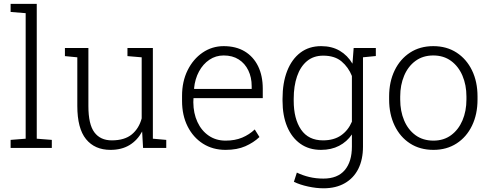

<svg xmlns="http://www.w3.org/2000/svg" viewBox="-20 -782 2589 1015"><path d="M36.1 0V-42.5L115.7 -48.8V-712.4L36.1 -718.8V-761.7H174.3V-48.8L253.9 -42.5V0Z M564 10.3Q481 10.3 434.8 -46.4Q388.7 -103 388.7 -222.2V-479L323.2 -485.4V-528.3H388.7H447.3V-221.2Q447.3 -124.5 479 -82.3Q510.7 -40 570.8 -40Q638.7 -40 676.8 -71.5Q714.8 -103 729 -156.2V-479L653.8 -485.4V-528.3H729H788.1V-48.8L858.9 -42.5V0H736.3L731.4 -86.9Q706.5 -40.5 664.8 -15.1Q623 10.3 564 10.3Z M1172.4 10.3Q1104.5 10.3 1052.7 -22.7Q1001 -55.7 971.7 -114Q942.4 -172.4 942.4 -248.5V-275.4Q942.4 -351.1 971.7 -410.4Q1001 -469.7 1051 -503.9Q1101.1 -538.1 1162.6 -538.1Q1227.5 -538.1 1273.7 -510.3Q1319.8 -482.4 1344.5 -431.9Q1369.1 -381.3 1369.1 -313V-263.2H1002.9L1002 -241.7Q1002.4 -183.1 1023.7 -137.2Q1044.9 -91.3 1083.3 -64.9Q1121.6 -38.6 1172.4 -38.6Q1222.2 -38.6 1260 -54.4Q1297.9 -70.3 1326.7 -97.7L1351.6 -57.6Q1320.8 -28.3 1277.1 -9Q1233.4 10.3 1172.4 10.3ZM1006.8 -312H1310.5V-326.7Q1310.5 -373 1292.7 -409.9Q1274.9 -446.8 1241.9 -467.8Q1209 -488.8 1162.6 -488.8Q1120.6 -488.8 1086.9 -466.1Q1053.2 -443.4 1032 -404.1Q1010.7 -364.7 1005.9 -314.9Z M1690.4 213.4Q1651.9 213.4 1608.9 204.1Q1565.9 194.8 1533.7 179.2L1549.3 130.4Q1580.6 145.5 1615.5 153.8Q1650.4 162.1 1689.5 162.1Q1764.6 162.1 1802.5 117.4Q1840.3 72.8 1840.3 -6.8V-71.3Q1814 -32.7 1772.7 -11.2Q1731.4 10.3 1676.8 10.3Q1613.3 10.3 1567.9 -22Q1522.5 -54.2 1498 -112.5Q1473.6 -170.9 1473.6 -249.5V-259.8Q1473.6 -344.2 1498 -406.7Q1522.5 -469.2 1568.1 -503.7Q1613.8 -538.1 1677.7 -538.1Q1734.4 -538.1 1775.9 -513.7Q1817.4 -489.3 1843.3 -445.3L1849.6 -528.3H1898.9V-6.8Q1898.9 61 1874.3 110.4Q1849.6 159.7 1802.7 186.5Q1755.9 213.4 1690.4 213.4ZM1687.5 -40Q1745.1 -40 1783 -66.4Q1820.8 -92.8 1840.3 -138.7V-380.4Q1821.8 -426.8 1785.6 -457.3Q1749.5 -487.8 1688.5 -487.8Q1637.2 -487.8 1602.5 -458.7Q1567.9 -429.7 1550.3 -378.4Q1532.7 -327.1 1532.7 -259.8V-249.5Q1532.7 -153.8 1571.5 -96.9Q1610.4 -40 1687.5 -40ZM1887.2 -478 1868.2 -528.3H1966.8V-485.8Z M2271.5 10.3Q2200.2 10.3 2147.7 -23.7Q2095.2 -57.6 2066.2 -117.9Q2037.1 -178.2 2037.1 -255.9V-272Q2037.1 -349.6 2066.2 -409.7Q2095.2 -469.7 2147.7 -503.9Q2200.2 -538.1 2270.5 -538.1Q2341.3 -538.1 2393.8 -503.9Q2446.3 -469.7 2475.3 -409.9Q2504.4 -350.1 2504.4 -272V-255.9Q2504.4 -177.7 2475.3 -117.7Q2446.3 -57.6 2393.8 -23.7Q2341.3 10.3 2271.5 10.3ZM2271.5 -38.6Q2325.7 -38.6 2364.7 -67.4Q2403.8 -96.2 2424.8 -145.5Q2445.8 -194.8 2445.8 -255.9V-272Q2445.8 -332.5 2424.8 -381.8Q2403.8 -431.2 2364.5 -460Q2325.2 -488.8 2270.5 -488.8Q2215.8 -488.8 2176.5 -460Q2137.2 -431.2 2116.5 -381.8Q2095.7 -332.5 2095.7 -272V-255.9Q2095.7 -194.3 2116.5 -145.3Q2137.2 -96.2 2176.5 -67.4Q2215.8 -38.6 2271.5 -38.6Z"/></svg>

Font: Roboto Slab LO Light
Style: Regular
Weight: 300
Designer: Google
Version: Version 2.000